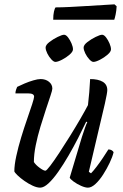

<svg xmlns="http://www.w3.org/2000/svg" viewBox="-20 -864 567 884"><path d="M165 0Q150 0 130.5 -9Q111 -18 92.5 -31Q74 -44 61 -56.5Q48 -69 46 -75Q46 -104 55 -145.5Q64 -187 77.5 -231.5Q91 -276 105 -316Q119 -356 128 -384Q137 -412 137 -419Q137 -434 110 -434H51Q51 -442 54 -451Q57 -460 59 -464Q73 -471 93 -479.5Q113 -488 133.5 -494Q154 -500 167 -500Q190 -500 205.5 -487.5Q221 -475 221 -456Q221 -449 212.5 -423.5Q204 -398 191.5 -360.5Q179 -323 166 -280Q153 -237 144.5 -195Q136 -153 136 -118Q145 -104 163 -91Q181 -78 189 -78Q194 -78 211.5 -101Q229 -124 253 -160.5Q277 -197 302.5 -238Q328 -279 350 -317Q372 -355 385 -380Q388 -403 391 -439Q394 -475 395 -500Q432 -500 453 -487.5Q474 -475 474 -449Q474 -437 463 -387.5Q452 -338 432.5 -258Q413 -178 389 -73L399 -66Q409 -76 424 -95.5Q439 -115 454 -137.5Q469 -160 479 -176Q488 -176 494.5 -172Q501 -168 503 -163Q498 -142 485 -114.5Q472 -87 455 -60.5Q438 -34 419.5 -17Q401 0 385 0Q372 0 353 -8.5Q334 -17 319 -28Q304 -39 301 -46L357 -233Q365 -257 371.5 -276Q378 -295 382 -301L377 -304Q361 -270 340 -229Q319 -188 295.5 -147.5Q272 -107 248.5 -73.5Q225 -40 203.5 -20Q182 0 165 0ZM410 -579Q402 -579 391 -591Q380 -603 372.5 -618.5Q365 -634 365 -645Q365 -657 382.5 -670.5Q400 -684 420.5 -694Q441 -704 450 -704Q459 -704 468.5 -691.5Q478 -679 484.5 -663.5Q491 -648 491 -637Q491 -626 475.5 -612.5Q460 -599 440.5 -589Q421 -579 410 -579ZM235 -579Q227 -579 216 -591Q205 -603 197.5 -618.5Q190 -634 190 -645Q190 -657 207.5 -670.5Q225 -684 245.5 -694Q266 -704 275 -704Q284 -704 293.5 -691.5Q303 -679 309.5 -663.5Q316 -648 316 -637Q316 -626 300.5 -612.5Q285 -599 265.5 -589Q246 -579 235 -579ZM225 -773Q225 -796 228.5 -811Q232 -826 236 -830Q265 -830 303.5 -832Q342 -834 382.5 -836.5Q423 -839 456.5 -841Q490 -843 507 -844L517 -835Q516 -815 512.5 -798Q509 -781 506 -773Z"/></svg>

Font: Texturina 72pt 72pt Medium
Style: Italic
Weight: 500
Italic angle: -11°
Designer: Guillermo Torres Carreño
Foundry: Omnibus-Type
Version: Version 1.002; ttfautohint (v1.8.3)